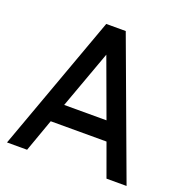

<svg xmlns="http://www.w3.org/2000/svg" viewBox="-126 -812 883 925"><g transform="rotate(20 315.0 -350.0)"><path d="M206 -264 314 -561 423 -264ZM172 -168H458L519 0H622L363 -700H263L9 0H112Z"/></g></svg>

Font: Unageo
Style: Medium
Weight: 500
Designer: Richard Sepsi
Foundry: Richard Sepsi
Version: Version 2.000